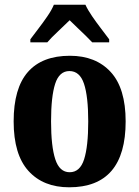

<svg xmlns="http://www.w3.org/2000/svg" viewBox="-20 -786 592 816"><path d="M274 10Q164 10 101 -59.5Q38 -129 38 -270Q38 -411 98.5 -480Q159 -549 277 -549Q387 -549 450.5 -480Q514 -411 514 -270Q514 10 274 10ZM276 -54Q320 -54 337.5 -109Q355 -164 355 -270Q355 -376 337 -430Q319 -484 275 -484Q232 -484 214.5 -430Q197 -376 197 -270Q197 -164 215 -109Q233 -54 276 -54ZM109 -619Q123 -638 143 -664Q163 -690 181.5 -717Q200 -744 209 -766H343Q353 -744 371.5 -717Q390 -690 410 -664Q430 -638 444 -619V-606H372Q362 -617 344.5 -634Q327 -651 308 -669Q289 -687 276 -700Q255 -679 226 -652Q197 -625 181 -606H109Z"/></svg>

Font: Noto Serif Bengali Condensed ExtraBold
Style: Regular
Weight: 800
Width: 3
Designer: Juan Bruce, Universal Thirst, Indian Type Foundry and the Monotype Design Team.
Foundry: Monotype Imaging Inc.
Version: Version 2.003; ttfautohint (v1.8.4.7-5d5b)